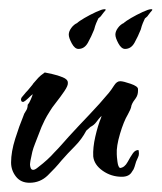

<svg xmlns="http://www.w3.org/2000/svg" viewBox="-20 -385 350 416"><path d="M44 11Q25 11 14.5 -2.5Q4 -16 4 -33Q4 -56 13 -84.5Q22 -113 30 -132Q32 -139 36 -144.5Q40 -150 40 -158Q43 -161 46.5 -169Q50 -177 51 -181Q47 -178 41 -172Q35 -166 30 -164L27 -165Q24 -169 27 -174Q29 -176 32.5 -180.5Q36 -185 40 -189Q44 -194 47.5 -198Q51 -202 52 -204Q59 -212 63 -216.5Q67 -221 77 -228Q82 -227 93.5 -224.5Q105 -222 116 -217.5Q127 -213 127 -206Q128 -200 119.5 -187.5Q111 -175 101.5 -163Q92 -151 88 -144Q81 -133 77 -125Q73 -117 70 -110L56 -74Q52 -64 50 -56Q48 -48 46 -37Q46 -36 45.5 -33.5Q45 -31 45 -29Q45 -25 46.5 -21Q48 -17 52 -17Q56 -17 63 -23Q84 -39 98 -55Q106 -63 113 -71Q120 -79 129 -89Q151 -113 173.5 -136.5Q196 -160 216 -184Q221 -190 227 -199.5Q233 -209 240 -209H241Q247 -209 263 -203.5Q279 -198 279 -192V-188Q279 -179 274 -172Q271 -168 269 -165Q267 -162 265 -157Q264 -151 262 -147Q260 -143 257 -137Q248 -122 240 -95Q232 -68 233 -51Q233 -46 234.5 -34.5Q236 -23 240 -21Q250 -22 256.5 -34Q263 -46 268 -53Q273 -60 280 -60Q281 -57 281 -52Q281 -48 279 -44Q277 -40 275 -35Q273 -29 271.5 -23.5Q270 -18 266 -13Q260 -2 244 -2Q221 -2 202.5 -15Q184 -28 182 -46Q181 -65 186.5 -89Q192 -113 199 -130Q199 -131 199.5 -132Q200 -133 200 -134Q194 -128 189 -121Q184 -114 176 -110L167 -102Q157 -83 142 -68Q127 -53 113 -37Q100 -21 83.5 -5Q67 11 44 11ZM251 -279Q243 -279 236.5 -291Q230 -303 230 -310Q230 -317 235.5 -324.5Q241 -332 248 -335Q252 -339 264 -346Q276 -353 289 -359Q302 -365 307 -365H308Q310 -365 310 -364Q310 -363 309 -362Q308 -361 306 -358.5Q304 -356 301 -352Q300 -350 297.5 -348Q295 -346 294 -345Q292 -341 289.5 -335Q287 -329 285 -321Q279 -306 271.5 -292.5Q264 -279 251 -279ZM150 -279Q142 -279 135.5 -291Q129 -303 129 -310Q129 -317 134.5 -324.5Q140 -332 147 -335Q151 -339 163 -346Q175 -353 188 -359Q201 -365 206 -365H207Q209 -365 209 -364Q209 -363 208 -362Q207 -361 205 -358.5Q203 -356 200 -352Q199 -350 196.5 -348Q194 -346 193 -345Q191 -341 188.5 -335Q186 -329 184 -321Q178 -306 170.5 -292.5Q163 -279 150 -279Z"/></svg>

Font: Qwitcher Grypen
Style: Bold
Weight: 700
Designer: Robert E. Leuschke
Foundry: Robert E. Leuschke
Version: Version 1.100; ttfautohint (v1.8.3)